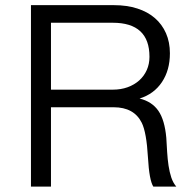

<svg xmlns="http://www.w3.org/2000/svg" viewBox="-20 -713 739 730"><path d="M650.4 -3.4H563Q547.4 -27.3 542.5 -114.7Q537.1 -209.5 519 -246.1Q489.7 -305.2 412.1 -305.2H173.8V-3.4H97.7V-693.4H413.6Q462.4 -693.4 502 -680.7Q541.5 -668 568.8 -644.3Q596.2 -620.6 611.1 -586.7Q626 -552.7 626 -510.3Q626 -446.3 595.7 -400.9Q565.4 -355.5 510.7 -338.4Q558.1 -326.7 582.3 -291.5Q606.4 -256.3 612.3 -189Q613.8 -162.1 615.5 -135Q617.2 -107.9 620.8 -83.3Q624.5 -58.6 631.3 -38.1Q638.2 -17.6 650.4 -3.4ZM548.3 -497.1Q548.3 -626.5 408.7 -626.5H173.8V-372.1H408.7Q439.5 -372.1 465.1 -381.3Q490.7 -390.6 509.3 -407.2Q527.8 -423.8 538.1 -446.8Q548.3 -469.7 548.3 -497.1Z"/></svg>

Font: SakalBharati
Style: Regular
Weight: 400
Designer: CDAC GIST
Foundry: CDAC
Version: 13.02